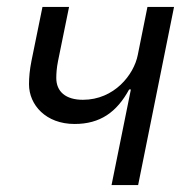

<svg xmlns="http://www.w3.org/2000/svg" viewBox="-20 -536 560 556"><path d="M303 0H380L484 -516H407L379 -377C368 -320 311 -247 220 -247C170 -247 143 -271 143 -310C143 -323 144 -339 148 -359L180 -516H103L71 -359C66 -334 64 -312 64 -292C64 -232 113 -177 196 -177C270 -177 318 -211 354 -277H359Z"/></svg>

Font: LVC Sans
Style: Italic
Weight: 400
Italic angle: -11.31°
Designer: Mike Abbink, Paul van der Laan, Pieter van Rosmalen
Foundry: Bold Monday
Version: Version 3.0